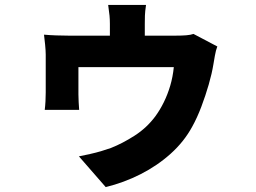

<svg xmlns="http://www.w3.org/2000/svg" viewBox="-20 -665 1040 781"><path d="M574 -645Q570 -618 569.5 -601.5Q569 -585 569 -568Q569 -557 569 -533Q569 -509 569 -484.5Q569 -460 569 -443H427Q427 -462 427 -486.5Q427 -511 427 -534Q427 -557 427 -568Q427 -585 425.5 -601.5Q424 -618 420 -645ZM864 -476Q858 -461 854 -438Q850 -415 848 -403Q842 -366 829 -321Q816 -276 799 -231Q782 -186 762 -150Q729 -89 674.5 -40Q620 9 552 43.5Q484 78 410 96L301 -29Q321 -33 346 -38.5Q371 -44 394 -51Q417 -58 431 -63Q479 -82 528 -113.5Q577 -145 612 -192Q631 -218 646.5 -249.5Q662 -281 672.5 -316.5Q683 -352 687 -392H299Q299 -382 299 -367Q299 -352 299 -335Q299 -318 299 -304Q299 -290 299 -281Q299 -267 300 -249Q301 -231 302 -218H162Q164 -234 165 -253Q166 -272 166 -289Q166 -299 166 -319.5Q166 -340 166 -365Q166 -390 166 -411Q166 -432 166 -443Q166 -458 163.5 -483.5Q161 -509 159 -524Q181 -522 208.5 -521Q236 -520 259 -520H694Q720 -520 738 -521.5Q756 -523 767 -527Z"/></svg>

Font: Noto Sans JP ExtraBold
Style: Regular
Weight: 800
Designer: Ryoko NISHIZUKA  (kana, bopomofo & ideographs); Paul D. Hunt (Latin, Greek & Cyrillic); Sandoll Communications , Soo-you
Foundry: Adobe
Version: Version 2.004-H2;hotconv 1.0.118;makeotfexe 2.5.65603